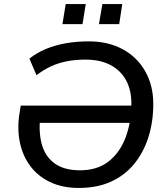

<svg xmlns="http://www.w3.org/2000/svg" viewBox="-20 -918 815 947"><path d="M369 9Q287 9 226 -20.5Q165 -50 127.5 -101.5Q90 -153 77 -220.5Q64 -288 77 -364L82 -397H654L642 -312H147L180 -353Q169 -273 185 -210.5Q201 -148 248 -113Q295 -78 375 -78Q460 -78 516 -122Q572 -166 600 -241.5Q628 -317 628 -408Q628 -475 601 -523.5Q574 -572 523.5 -598Q473 -624 402 -624Q353 -624 311 -616Q269 -608 232 -591Q195 -574 160 -547L125 -629Q162 -658 206.5 -676.5Q251 -695 304 -704.5Q357 -714 418 -714Q513 -714 584.5 -675.5Q656 -637 696 -567Q736 -497 736 -405Q736 -318 712.5 -243Q689 -168 643 -111Q597 -54 528.5 -22.5Q460 9 369 9ZM468 -799 485 -898H583L568 -799ZM288 -799 304 -898H403L387 -799Z"/></svg>

Font: Nunito Sans 12pt SemiBold
Style: Italic
Weight: 600
Italic angle: -9°
Designer: Vernon Adams
Foundry: Vernon Adams
Version: Version 3.101;gftools[0.9.27]